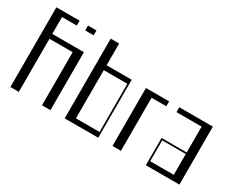

<svg xmlns="http://www.w3.org/2000/svg" viewBox="-103 -1209 2007 1635"><g transform="rotate(30 901.0 -392.0)"><path d="M70 -784H298V-736H153V-570H464V0H381V-522H153V0H70ZM381 -784H464V-736H381Z M604 -784H687V-570H934V0H604ZM919 -48V-522H687V-48Z M1074 -570H1302V-522H1157V0H1074Z M1402 -268H1649V-522H1402V-570H1732V0H1402ZM1649 -48V-253H1417V-48Z"/></g></svg>

Font: Facade Sud
Style: Regular
Weight: 100
Designer: Éléonore Fines
Foundry: Velvetyne Type Foundry
Version: Version 1.001;Glyphs 3.2 (3202)